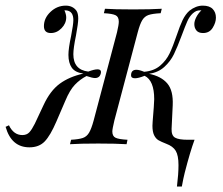

<svg xmlns="http://www.w3.org/2000/svg" viewBox="-55 -522 809 695"><path d="M181.5 -157.3 149.2 -82.3Q127.4 -31.5 106.9 -10.1Q86.3 11.3 51.6 11.3Q-13.7 11.3 -34.7 -62.9L-22.6 -68.5Q-5.6 -33.1 25.8 -33.1Q41.9 -33.1 51.2 -43.1Q60.5 -53.2 71 -74.2L102.4 -141.1Q126.6 -193.5 161.3 -219Q196 -244.4 246.8 -255.6Q216.9 -259.7 204.8 -277Q192.7 -294.4 192.7 -323.4Q192.7 -346.8 202.4 -391.9Q210.5 -433.9 210.5 -449.2Q210.5 -464.5 204.8 -473.4Q197.6 -484.7 179.8 -484.7H178.2Q184.7 -470.2 184.7 -458.9Q184.7 -437.1 167.7 -419.8Q150.8 -402.4 129 -402.4Q104 -402.4 104 -427.4Q104 -456.5 127.8 -479Q151.6 -501.6 183.1 -501.6Q208.1 -501.6 221.8 -483.1Q228.2 -473.4 228.2 -454.8Q228.2 -437.9 220.2 -394.4Q210.5 -347.6 210.5 -325.8Q210.5 -269.4 264.5 -262.9Q286.3 -271 297.6 -271Q313.7 -271 309.7 -255.6Q305.6 -239.5 288.7 -239.5Q279.8 -239.5 258.1 -246.8Q234.7 -234.7 216.1 -215.3Q197.6 -196 181.5 -157.3ZM726.6 -458.1Q726.6 -440.3 714.9 -421.4Q703.2 -402.4 679.8 -402.4Q663.7 -402.4 656 -411.7Q648.4 -421 648.4 -434.7Q648.4 -446 655.6 -460.1Q662.9 -474.2 674.2 -484.7H671.8Q662.1 -484.7 656 -482.3Q650 -479.8 642.7 -473.4Q630.6 -462.1 623 -444.8Q615.3 -427.4 602.4 -392.7Q587.1 -351.6 574.6 -325.8Q562.1 -300 539.9 -279.8Q517.7 -259.7 484.7 -254.8Q528.2 -246 550.4 -220.2Q572.6 -194.4 570.2 -141.1L566.1 -55.6Q565.3 -31.5 578.6 -23.8Q591.9 -16.1 624.2 -16.1H649.2Q633.1 27.4 613.7 103.2Q608.9 121.8 603.2 153.2H585.5Q591.1 108.1 591.1 75.8Q591.1 40.3 581 23.8Q571 7.3 546.8 -1.6Q528.2 -8.9 518.5 -14.5Q508.9 -20.2 502.8 -32.7Q496.8 -45.2 496.8 -66.9Q496.8 -76.6 497.6 -82.3L501.6 -133.1Q503.2 -154 503.2 -162.9Q503.2 -230.6 468.5 -247.6Q446 -238.7 433.9 -238.7Q419.4 -238.7 419.4 -249.2Q419.4 -269.4 438.7 -269.4Q449.2 -269.4 466.9 -262.1Q502.4 -265.3 524.6 -284.3Q546.8 -303.2 558.9 -328.6Q571 -354 584.7 -394.4Q596 -428.2 606 -449.2Q616.1 -470.2 630.6 -483.1Q654 -501.6 679 -501.6Q703.2 -501.6 714.9 -489.5Q726.6 -477.4 726.6 -458.1ZM351.6 -46Q351.6 -29 363.3 -23.4Q375 -17.7 406.5 -16.1L403.2 0Q366.1 -2.4 300.8 -2.4Q233.9 -2.4 198.4 0L202.4 -16.1Q230.6 -17.7 244.8 -22.6Q258.9 -27.4 267.3 -41.5Q275.8 -55.6 283.9 -85.5L368.5 -404.8Q375 -432.3 375 -443.5Q375 -461.3 363.3 -466.9Q351.6 -472.6 321 -474.2L325 -490.3Q357.3 -487.9 427.4 -487.9Q491.9 -487.9 530.6 -490.3L526.6 -474.2Q496.8 -472.6 482.7 -467.7Q468.5 -462.9 460.1 -449.2Q451.6 -435.5 443.5 -404.8L358.9 -85.5Q351.6 -54.8 351.6 -46Z"/></svg>

Font: Playfair Display SC
Style: Italic
Weight: 400
Italic angle: -14°
Designer: Claus Eggers Sørensen
Foundry: Claus Eggers Sørensen
Version: Version 1.202; ttfautohint (v1.6)